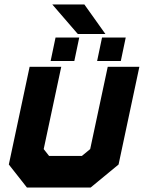

<svg xmlns="http://www.w3.org/2000/svg" viewBox="-20 -839 644 859"><path d="M100.5 0 19.5 -103 112.5 -540H254L175.5 -172L199.5 -141.5H346.5L383.5 -172L462 -540H603.5L510.5 -103L385.5 0ZM155.5 -71H364L449.5 -146L518.5 -470L449.5 -146L364 -71H155.5L98.5 -146.5L167.5 -470L98.5 -146.5ZM414.5 -566 436.5 -671H542.5L520.5 -566ZM206.5 -566 228.5 -671H334.5L312.5 -566ZM269 -613H268.5L270.5 -623H271ZM478 -613H477.5L479.5 -623H480ZM451.5 -687H328L214 -819H357.5ZM363.5 -721 317 -784H317.5L364 -721Z"/></svg>

Font: Tourney Thin Black
Style: Italic
Weight: 900
Italic angle: -12°
Version: Version 1.015